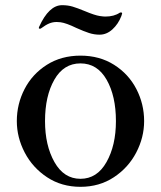

<svg xmlns="http://www.w3.org/2000/svg" viewBox="-20 -708 622 742"><path d="M45 -240Q45 -306 75 -364Q105 -422 161 -457.5Q217 -493 291 -493Q365 -493 421 -457.5Q477 -422 507 -364Q537 -306 537 -240Q537 -177 506.5 -118.5Q476 -60 420 -23Q364 14 291 14Q218 14 162 -23Q106 -60 75.5 -118.5Q45 -177 45 -240ZM428 -240Q428 -337 392 -400Q356 -463 291 -463Q226 -463 190 -400Q154 -337 154 -240Q154 -146 190.5 -81.5Q227 -17 291 -17Q355 -17 391.5 -81.5Q428 -146 428 -240ZM275 -600Q236 -619 214 -622L199 -623Q184 -623 170.5 -617.5Q157 -612 138 -598Q137 -597 134 -597Q130 -597 130 -600L131 -604Q169 -688 220 -688Q242 -688 260.5 -682.5Q279 -677 308 -665Q346 -649 366 -646Q380 -644 387 -644Q421 -644 443 -659L447 -660Q452 -660 452 -656Q452 -654 449 -646Q437 -615 414.5 -594.5Q392 -574 365 -574Q344 -574 324 -580.5Q304 -587 275 -600Z"/></svg>

Font: Shippori Mincho SemiBold
Style: Regular
Weight: 600
Designer: FONTDASU
Foundry: FONTDASU / Google Inc. / but / Adobe
Version: Version 3.110; ttfautohint (v1.8.3)